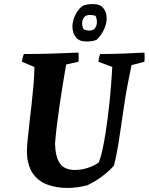

<svg xmlns="http://www.w3.org/2000/svg" viewBox="-20 -917 735 949"><path d="M315 12Q257 12 211.5 -5.5Q166 -23 140 -63Q114 -103 113 -169Q113 -189 116.5 -225.5Q120 -262 125.5 -308.5Q131 -355 136.5 -405Q142 -455 146 -502Q150 -549 150 -586L88 -612Q90 -621 92 -630.5Q94 -640 98 -650Q166 -650 233 -652Q300 -654 368 -657Q370 -634 368 -612L307 -598Q301 -562 292.5 -512Q284 -462 276 -407.5Q268 -353 261.5 -300.5Q255 -248 252 -206Q254 -140 276.5 -108.5Q299 -77 351 -77Q384 -77 416 -88Q448 -99 467 -113Q477 -134 486.5 -177Q496 -220 504 -274.5Q512 -329 518.5 -386.5Q525 -444 529 -496Q533 -548 535 -586L466 -612Q468 -632 475 -650Q529 -650 584 -652Q639 -654 694 -657Q696 -633 694 -612L630 -595Q608 -492 594.5 -402.5Q581 -313 570 -237Q559 -161 543 -98Q519 -71 485 -45.5Q451 -20 411 -1Q388 5 362.5 8.5Q337 12 315 12ZM406 -712Q371 -712 354.5 -733.5Q338 -755 338 -785Q338 -812 351 -840.5Q364 -869 388 -888Q400 -893 412.5 -895Q425 -897 440 -897Q474 -897 490.5 -877Q507 -857 507 -829Q508 -803 495 -773.5Q482 -744 457 -720Q445 -715 433 -713.5Q421 -712 406 -712ZM423 -766Q442 -766 450.5 -779Q459 -792 459 -808Q459 -825 452 -839Q445 -841 438.5 -842Q432 -843 424 -843Q404 -843 395 -830.5Q386 -818 386 -801Q386 -793 388 -785Q390 -777 395 -771Q401 -769 407.5 -767.5Q414 -766 423 -766Z"/></svg>

Font: Labrada
Style: Bold Italic
Weight: 700
Italic angle: -7°
Designer: Mercedes Jáuregui
Foundry: Omnibus-Type Team
Version: Version 1.000; ttfautohint (v1.8.4.7-5d5b)